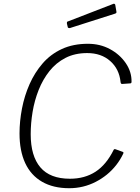

<svg xmlns="http://www.w3.org/2000/svg" viewBox="-20 -983 738 1013"><path d="M444 -752Q508 -752 560 -724Q612 -696 643.5 -650Q675 -604 674 -551Q674 -543 666 -543L624 -540Q617 -540 616 -551Q609 -619 561.5 -661Q514 -703 440 -703Q375 -703 325.5 -677.5Q276 -652 241 -608Q206 -564 184 -508.5Q162 -453 152 -393Q142 -333 142 -275Q142 -160 193 -100Q244 -40 349 -40Q427 -40 484 -77Q541 -114 580 -193Q583 -198 591 -195L627 -182Q634 -180 630 -172Q615 -140 593 -112Q571 -84 544 -62Q517 -40 485 -23.5Q453 -7 418 1.5Q383 10 345 10Q261 10 202 -24Q143 -58 113 -122.5Q83 -187 83 -279Q83 -343 96 -410.5Q109 -478 136 -539Q163 -600 205 -648.5Q247 -697 306.5 -724.5Q366 -752 444 -752ZM588 -958 594 -923Q595 -919 594 -916Q593 -913 587 -911L349 -835Q344 -834 340.5 -836Q337 -838 337 -842L333 -859Q332 -868 336 -869L579 -963Q581 -964 584 -962.5Q587 -961 588 -958Z"/></svg>

Font: Libre Franklin Thin ExtraLight
Style: Italic
Weight: 250
Italic angle: -8°
Version: Version 3.000